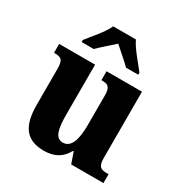

<svg xmlns="http://www.w3.org/2000/svg" viewBox="-179 -901 995 1046"><g transform="rotate(30 319.0 -378.0)"><path d="M126 -619V-606H202C225 -630 275 -672 303 -698C331 -673 385 -627 405 -606H482V-619C453 -657 395 -721 375 -766H232C213 -721 155 -657 126 -619ZM243 10C309 10 353 -16 382 -69H386L410 0H613V-56H603C569 -56 546 -60 546 -118V-536H323V-480H326C360 -480 381 -475 381 -418V-230C381 -138 361 -80 310 -80C263 -80 251 -132 251 -222V-536H25V-480H29C76 -480 85 -466 85 -409V-188C85 -54 131 10 243 10Z"/></g></svg>

Font: Noto Serif Hebrew SemiCondensed ExtraBold
Style: Regular
Weight: 800
Width: 4
Designer: Monotype Design Team
Foundry: Monotype Imaging Inc.
Version: Version 2.004